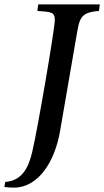

<svg xmlns="http://www.w3.org/2000/svg" viewBox="-42 -688 477 879"><path d="M-22 168C-22 168 2 171 21 171C134 171 209 52 233 -88L307 -517C322 -603 323 -631 411 -638L415 -668H133L129 -638C189 -633 209 -635 209 -596C209 -558 131 -99 105 10C89 75 62 139 -18 145Z"/></svg>

Font: KpRoman
Style: SemiboldItalic
Weight: 600
Italic angle: -11°
Version: Version 0.66